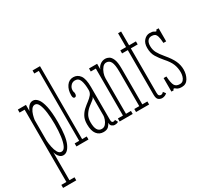

<svg xmlns="http://www.w3.org/2000/svg" viewBox="-181 -1070 1802 1641"><g transform="rotate(-30 720.0 -250.0)"><path d="M13.5 250V220H63.5V-493.5H13.5V-523.5H93.5V-462Q97 -473.5 105.5 -488.2Q114 -503 128.2 -514.2Q142.5 -525.5 162.5 -525.5Q187.5 -525.5 209 -499.5Q230.5 -473.5 243.5 -415Q256.5 -356.5 256.5 -259Q256.5 -116 228 -53Q199.5 10 157.5 10Q138 10 124.2 -2Q110.5 -14 102.8 -30Q95 -46 93.5 -57.5V220H143.5V250ZM158 -24.5Q181.5 -24.5 196 -55.8Q210.5 -87 217.5 -139.8Q224.5 -192.5 224.5 -257.5Q224.5 -321.5 217.8 -373.8Q211 -426 197 -456.8Q183 -487.5 161 -487.5Q139.5 -487.5 125.2 -467.2Q111 -447 103.5 -420.2Q96 -393.5 93.5 -373.5V-169Q95.5 -139 102.2 -105.5Q109 -72 122.5 -48.2Q136 -24.5 158 -24.5Z M289.5 0V-30H334V-720H289.5V-750H363V-30H408.5V0Z M553.5 10Q512 10 487.2 -21.8Q462.5 -53.5 462.5 -118Q462.5 -163 478.5 -193Q494.5 -223 518.2 -244.2Q542 -265.5 565.8 -283.2Q589.5 -301 605.5 -320Q621.5 -339 621.5 -365.5Q621.5 -424 608.5 -459.8Q595.5 -495.5 560.5 -495.5Q534.5 -495.5 517.5 -476Q500.5 -456.5 500.5 -432.5Q500.5 -418.5 503.2 -413.5Q506 -408.5 506 -397Q506 -385.5 501.5 -377.2Q497 -369 487 -369Q469 -369 469 -401Q469 -454.5 493.8 -490.5Q518.5 -526.5 560.5 -526.5Q602 -526.5 626.8 -492.5Q651.5 -458.5 651.5 -378V-55.5Q651.5 -38 656.2 -31.8Q661 -25.5 670 -25.5Q682 -25.5 688 -32.5L702.5 -5.5Q691.5 4.5 667 4.5Q652 4.5 639 -5.8Q626 -16 626 -40Q621 -24.5 604.2 -7.2Q587.5 10 553.5 10ZM553.5 -21Q576.5 -21 591.5 -38.2Q606.5 -55.5 614 -77.8Q621.5 -100 621.5 -114.5V-301Q620.5 -287 601.5 -272.5Q582.5 -258 558.2 -238.8Q534 -219.5 515.5 -190.5Q497 -161.5 497 -118Q497 -21 553.5 -21Z M716 0V-30H766V-493.5H716V-523.5H796V-466.5Q801 -490 824 -508.2Q847 -526.5 877 -526.5Q893.5 -526.5 912 -516.8Q930.5 -507 943.8 -476.5Q957 -446 957 -383.5V-30H1007V0H878V-30H927V-370Q927 -438.5 912.5 -466.5Q898 -494.5 868 -494.5Q847 -494.5 830.8 -475.2Q814.5 -456 805.2 -429.2Q796 -402.5 796 -379V-30H845V0Z M1132.5 9Q1114 9 1097.8 -2.8Q1081.5 -14.5 1081.5 -54.5V-493.5H1025V-523.5H1081.5V-660H1111.5V-523.5H1179V-493.5H1111.5V-54.5Q1111.5 -33 1119.2 -26.5Q1127 -20 1135 -20Q1145.5 -20 1152 -24.8Q1158.5 -29.5 1162.5 -34.5L1180.5 -11Q1174 -3.5 1160.8 2.8Q1147.5 9 1132.5 9Z M1325 11Q1301 11 1288.8 5Q1276.5 -1 1270.5 -6.8Q1264.5 -12.5 1259 -12.5Q1250 -12.5 1250 0H1227V-133.5H1254.5Q1258.5 -65.5 1272.8 -42.2Q1287 -19 1323 -19Q1344 -19 1356.2 -32.5Q1368.5 -46 1373.8 -65.5Q1379 -85 1379 -103Q1379 -147 1364.2 -184.2Q1349.5 -221.5 1308.5 -267Q1278.5 -301.5 1256.2 -337.8Q1234 -374 1234 -426.5Q1234 -474.5 1258.8 -500.5Q1283.5 -526.5 1315 -526.5Q1343 -526.5 1354.2 -518.8Q1365.5 -511 1372 -511Q1378 -511 1379 -523.5H1403V-394.5H1376Q1373.5 -439.5 1366.5 -461.2Q1359.5 -483 1347 -489.8Q1334.5 -496.5 1316 -496.5Q1292 -496.5 1278 -478.5Q1264 -460.5 1264 -428.5Q1264 -391 1280 -361Q1296 -331 1329.5 -291.5Q1374 -239 1393 -197.8Q1412 -156.5 1412 -112Q1412 -64 1390.2 -26.5Q1368.5 11 1325 11Z"/></g></svg>

Font: Imbue 10pt Thin
Style: Regular
Weight: 100
Designer: Tyler Finck
Foundry: Etcetera Type Company
Version: Version 1.102; ttfautohint (v1.8.3)